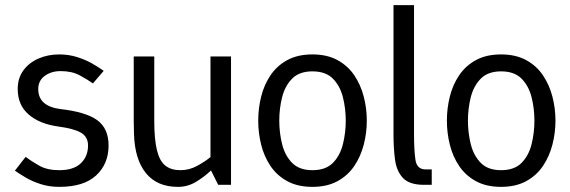

<svg xmlns="http://www.w3.org/2000/svg" viewBox="-20 -720 2221 748"><path d="M38 -55 80 -109Q102 -92 133 -74.5Q164 -57 211 -57Q267 -57 295 -84Q323 -111 323 -153Q323 -187 295.5 -203Q268 -219 208 -227Q134 -237 91.5 -274Q49 -311 49 -373Q49 -415 70.5 -445Q92 -475 129 -491.5Q166 -508 211 -508Q248 -508 281 -497.5Q314 -487 340 -472Q366 -457 384 -444L342 -395Q321 -410 290.5 -426.5Q260 -443 216 -443Q180 -443 154.5 -424.5Q129 -406 129 -373Q129 -306 216 -295Q314 -284 358.5 -252Q403 -220 403 -153Q403 -82 355 -37Q307 8 211 8Q171 8 137.5 -3Q104 -14 79 -29Q54 -44 38 -55Z M673 8Q592 8 548.5 -45.5Q505 -99 502 -198L501 -250V-500H581V-250Q581 -177 591.5 -134.5Q602 -92 624.5 -74.5Q647 -57 683 -57Q717 -57 747.5 -73.5Q778 -90 800 -108V-500H880V0H830L802 -56Q776 -31 743.5 -11.5Q711 8 674 8H673Z M986 -250Q986 -298 997.5 -344Q1009 -390 1034 -427Q1059 -464 1099.5 -486Q1140 -508 1197 -508Q1254 -508 1294.5 -486Q1335 -464 1360 -427Q1385 -390 1397 -344Q1409 -298 1409 -250Q1409 -202 1397 -156Q1385 -110 1360 -73Q1335 -36 1294.5 -14Q1254 8 1197 8Q1140 8 1099.5 -14Q1059 -36 1034 -73Q1009 -110 997.5 -156Q986 -202 986 -250ZM1068 -250Q1068 -203 1079 -158.5Q1090 -114 1118 -85.5Q1146 -57 1197 -57Q1249 -57 1277 -85.5Q1305 -114 1316 -158.5Q1327 -203 1327 -250Q1327 -297 1316 -341Q1305 -385 1277 -413.5Q1249 -442 1197 -442Q1146 -442 1118 -413.5Q1090 -385 1079 -341Q1068 -297 1068 -250Z M1638 -60H1662V0H1631Q1575 0 1550 -26.5Q1525 -53 1519 -97.5Q1513 -142 1513 -196V-700H1593V-196Q1593 -135 1598.5 -97.5Q1604 -60 1638 -60Z M1721 -250Q1721 -298 1732.5 -344Q1744 -390 1769 -427Q1794 -464 1834.5 -486Q1875 -508 1932 -508Q1989 -508 2029.5 -486Q2070 -464 2095 -427Q2120 -390 2132 -344Q2144 -298 2144 -250Q2144 -202 2132 -156Q2120 -110 2095 -73Q2070 -36 2029.5 -14Q1989 8 1932 8Q1875 8 1834.5 -14Q1794 -36 1769 -73Q1744 -110 1732.5 -156Q1721 -202 1721 -250ZM1803 -250Q1803 -203 1814 -158.5Q1825 -114 1853 -85.5Q1881 -57 1932 -57Q1984 -57 2012 -85.5Q2040 -114 2051 -158.5Q2062 -203 2062 -250Q2062 -297 2051 -341Q2040 -385 2012 -413.5Q1984 -442 1932 -442Q1881 -442 1853 -413.5Q1825 -385 1814 -341Q1803 -297 1803 -250Z"/></svg>

Font: Epunda Sans
Style: Regular
Weight: 400
Designer: Simon Atzbach
Foundry: typofactur
Version: Version 2.204; ttfautohint (v1.8.4.7-5d5b)